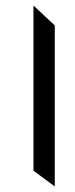

<svg xmlns="http://www.w3.org/2000/svg" viewBox="-20 -670 270 694"><path d="M101 -53V-650L178 -578V4Z"/></svg>

Font: Narnoor SemiBold
Style: Regular
Weight: 600
Designer: S. Sridhar Murthy
Foundry: SIL International
Version: Version 3.000